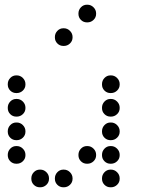

<svg xmlns="http://www.w3.org/2000/svg" viewBox="-20 -808 640 815"><path d="M349 -788Q334 -788 323.5 -777Q313 -766 313 -751V-749Q313 -734 323.5 -723.5Q334 -713 349 -713H351Q366 -713 377 -723.5Q388 -734 388 -749V-751Q388 -766 377 -777Q366 -788 351 -788ZM249 -688Q234 -688 223.5 -677Q213 -666 213 -651V-649Q213 -634 223.5 -623.5Q234 -613 249 -613H251Q266 -613 277 -623.5Q288 -634 288 -649V-651Q288 -666 277 -677Q266 -688 251 -688ZM49 -488Q34 -488 23.5 -477Q13 -466 13 -451V-449Q13 -434 23.5 -423.5Q34 -413 49 -413H51Q66 -413 77 -423.5Q88 -434 88 -449V-451Q88 -466 77 -477Q66 -488 51 -488ZM449 -488Q434 -488 423.5 -477Q413 -466 413 -451V-449Q413 -434 423.5 -423.5Q434 -413 449 -413H451Q466 -413 477 -423.5Q488 -434 488 -449V-451Q488 -466 477 -477Q466 -488 451 -488ZM49 -388Q34 -388 23.5 -377Q13 -366 13 -351V-349Q13 -334 23.5 -323.5Q34 -313 49 -313H51Q66 -313 77 -323.5Q88 -334 88 -349V-351Q88 -366 77 -377Q66 -388 51 -388ZM449 -388Q434 -388 423.5 -377Q413 -366 413 -351V-349Q413 -334 423.5 -323.5Q434 -313 449 -313H451Q466 -313 477 -323.5Q488 -334 488 -349V-351Q488 -366 477 -377Q466 -388 451 -388ZM49 -288Q34 -288 23.5 -277Q13 -266 13 -251V-249Q13 -234 23.5 -223.5Q34 -213 49 -213H51Q66 -213 77 -223.5Q88 -234 88 -249V-251Q88 -266 77 -277Q66 -288 51 -288ZM449 -288Q434 -288 423.5 -277Q413 -266 413 -251V-249Q413 -234 423.5 -223.5Q434 -213 449 -213H451Q466 -213 477 -223.5Q488 -234 488 -249V-251Q488 -266 477 -277Q466 -288 451 -288ZM49 -188Q34 -188 23.5 -177Q13 -166 13 -151V-149Q13 -134 23.5 -123.5Q34 -113 49 -113H51Q66 -113 77 -123.5Q88 -134 88 -149V-151Q88 -166 77 -177Q66 -188 51 -188ZM349 -188Q334 -188 323.5 -177Q313 -166 313 -151V-149Q313 -134 323.5 -123.5Q334 -113 349 -113H351Q366 -113 377 -123.5Q388 -134 388 -149V-151Q388 -166 377 -177Q366 -188 351 -188ZM449 -188Q434 -188 423.5 -177Q413 -166 413 -151V-149Q413 -134 423.5 -123.5Q434 -113 449 -113H451Q466 -113 477 -123.5Q488 -134 488 -149V-151Q488 -166 477 -177Q466 -188 451 -188ZM149 -88Q134 -88 123.5 -77Q113 -66 113 -51V-49Q113 -34 123.5 -23.5Q134 -13 149 -13H151Q166 -13 177 -23.5Q188 -34 188 -49V-51Q188 -66 177 -77Q166 -88 151 -88ZM249 -88Q234 -88 223.5 -77Q213 -66 213 -51V-49Q213 -34 223.5 -23.5Q234 -13 249 -13H251Q266 -13 277 -23.5Q288 -34 288 -49V-51Q288 -66 277 -77Q266 -88 251 -88ZM449 -88Q434 -88 423.5 -77Q413 -66 413 -51V-49Q413 -34 423.5 -23.5Q434 -13 449 -13H451Q466 -13 477 -23.5Q488 -34 488 -49V-51Q488 -66 477 -77Q466 -88 451 -88Z"/></svg>

Font: Doto Rounded
Style: Bold
Weight: 700
Monospace: yes
Version: Version 1.000